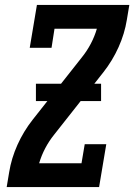

<svg xmlns="http://www.w3.org/2000/svg" viewBox="-20 -755 542 775"><path d="M7 0 17 -60Q26 -116 50.5 -170.5Q75 -225 112 -272L310 -523Q331 -549 346.5 -578.5Q362 -608 371 -639H200L188 -562H100L129 -735H502L492 -675Q483 -619 458.5 -564.5Q434 -510 397 -463L199 -212Q178 -186 162.5 -156.5Q147 -127 138 -96H309L322 -173H409L380 0ZM388 -347H125V-417H388Z"/></svg>

Font: Iosevka Curly Slab Oblique
Style: Bold
Weight: 700
Italic angle: -9°
Monospace: yes
Designer: Belleve Invis
Foundry: Belleve Invis
Version: Version 11.1.0; ttfautohint (v1.8.3)